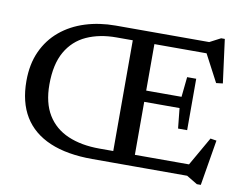

<svg xmlns="http://www.w3.org/2000/svg" viewBox="-79 -815 1224 958"><g transform="rotate(10 533.0 -336.0)"><path d="M879.5 -484.5V-354V-224H833.5L823 -326H582V-383H823L833.5 -484.5ZM534.5 -676H644V0H534.5ZM438 0Q310 0 222.8 -37.2Q135.5 -74.5 91.2 -147.2Q47 -220 47 -327Q47 -412.5 76.8 -477.5Q106.5 -542.5 159.8 -586.8Q213 -631 284.2 -653.5Q355.5 -676 438 -676H911.5L967 -705H985.5L1014.5 -484.5L981 -480.5L897.5 -639L931.5 -618.5H451.5Q366.5 -618.5 301.2 -589Q236 -559.5 199.5 -495.8Q163 -432 163 -329.5Q163 -236.5 199.8 -176.2Q236.5 -116 304.2 -86.8Q372 -57.5 464.5 -57.5H933.5L906 -36L1001.5 -203L1032.5 -198L994 33H974L919 0Z"/></g></svg>

Font: Newsreader 16pt 16pt Medium
Style: Regular
Weight: 500
Version: Version 1.003